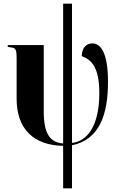

<svg xmlns="http://www.w3.org/2000/svg" viewBox="-20 -780 641 1040"><path d="M322 240H370V7C520 -24 565 -161 565 -337C565 -489 528 -545 480 -545C445 -545 423 -517 423 -476C474 -457 518 -418 518 -275C518 -94 449 -13 370 -6V-760H322V-3C249 -8 217 -59 217 -176V-536H22V-526L27 -525C61 -520 70 -524 70 -464V-246C70 -79 164 7 322 10Z"/></svg>

Font: Noto Serif Display Condensed Extra
Style: Regular
Weight: 800
Width: 3
Designer: Monotype Design Team
Foundry: Monotype Imaging Inc.
Version: Version 1.900